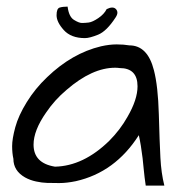

<svg xmlns="http://www.w3.org/2000/svg" viewBox="-20 -581 549 595"><path d="M410.2 -162.1Q336.9 -46.9 214.8 -19.5Q186.5 -13.7 163.6 -13.7Q140.6 -13.7 125.5 -14.2Q110.4 -14.6 91.8 -18.6Q73.2 -22.5 57.6 -31.2Q21.5 -51.8 21.5 -88.9Q17.6 -106.4 17.6 -128.4Q17.6 -150.4 27.3 -186.5Q37.1 -222.7 63 -264.6Q88.9 -306.6 126 -341.8Q203.1 -416 293 -437.5Q319.3 -443.4 341.3 -443.4Q363.3 -443.4 380.9 -440.4Q437.5 -440.4 457 -363.3Q469.7 -314.5 472.2 -227.1Q474.6 -139.6 477.1 -92.3Q479.5 -44.9 489.3 -5.9H431.6Q427.7 -32.2 425.8 -52.7Q423.8 -73.2 421.9 -90.8Q417 -131.8 410.2 -162.1ZM406.2 -313.5Q406.2 -370.1 350.6 -370.1Q343.8 -371.1 336.9 -371.1Q265.6 -371.1 186.5 -302.7Q149.4 -271.5 123 -232.4Q84 -176.8 84 -132.8Q84 -75.2 150.4 -64.5Q238.3 -66.4 318.4 -144.5Q352.5 -178.7 375 -218.8Q406.2 -272.5 406.2 -313.5ZM189.5 -560.5Q193.4 -529.3 209 -519.5Q224.6 -509.8 233.9 -509.8Q243.2 -509.8 254.9 -511.2Q266.6 -512.7 284.7 -524.9Q302.7 -537.1 310.5 -552.7Q320.3 -557.6 327.6 -557.6Q335 -557.6 339.4 -552.7Q343.8 -547.9 343.8 -541.5Q343.8 -535.2 337.9 -526.4Q310.5 -484.4 284.2 -473.6Q257.8 -462.9 243.2 -462.9Q200.2 -462.9 177.7 -487.8Q155.3 -512.7 155.3 -533.7Q155.3 -554.7 165 -557.6Q174.8 -560.5 189.5 -560.5Z"/></svg>

Font: Architects Daughter
Style: Regular
Weight: 400
Designer: Kimberly Geswein
Foundry: Kimberly Geswein
Version: Version 1.003 2010